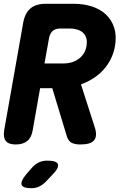

<svg xmlns="http://www.w3.org/2000/svg" viewBox="-25 -750 645 1010"><path d="M209 -416H308Q330 -416 350 -421.5Q370 -427 386.5 -438.5Q403 -450 414.5 -467Q426 -484 430 -508Q434 -532 429 -549Q424 -566 412 -577.5Q400 -589 381.5 -594.5Q363 -600 341 -600H292Q267 -600 252.5 -587.5Q238 -575 233 -550ZM186 -286 147 -65Q141 -27 118.5 -8.5Q96 10 58 10Q20 10 5.5 -8.5Q-9 -27 -3 -65L97 -630Q106 -681 135 -705.5Q164 -730 215 -730H364Q415 -730 458.5 -716Q502 -702 532 -674Q562 -646 575.5 -604.5Q589 -563 580 -508Q573 -469 556.5 -437Q540 -405 516.5 -380Q493 -355 463.5 -336.5Q434 -318 401 -306L474 -79Q488 -34 470 -12Q452 10 397 10Q372 10 353.5 2Q335 -6 326 -35L250 -286ZM139 137Q156 116 177 105.5Q198 95 223 95Q274 95 280 114.5Q286 134 247 173L216 206Q199 223 180.5 231.5Q162 240 140 240Q96 240 89 222.5Q82 205 112 168Z"/></svg>

Font: Maple Mono ExtraBold
Style: Italic
Weight: 800
Italic angle: -10°
Monospace: yes
Designer: subframe7536
Version: Version 7.200